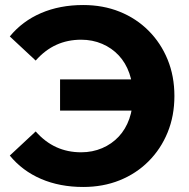

<svg xmlns="http://www.w3.org/2000/svg" viewBox="-20 -732 754 764"><path d="M219 -292V-416H565V-292ZM311 -712Q390 -712 456 -685.5Q522 -659 571 -610Q620 -561 647 -495Q674 -429 674 -350Q674 -271 647 -205Q620 -139 571 -90Q522 -41 456 -14.5Q390 12 311 12Q218 12 143.5 -20Q69 -52 19 -113L122 -209Q159 -167 204 -146.5Q249 -126 303 -126Q348 -126 386.5 -142.5Q425 -159 452.5 -188.5Q480 -218 494.5 -259Q509 -300 509 -350Q509 -400 494.5 -441Q480 -482 452.5 -511.5Q425 -541 386.5 -557.5Q348 -574 303 -574Q249 -574 204 -553.5Q159 -533 122 -491L19 -587Q69 -648 143.5 -680Q218 -712 311 -712Z"/></svg>

Font: MOST Montserrat
Style: Bold
Weight: 700
Designer: Julieta Ulanovsky
Foundry: Julieta Ulanovsky
Version: Version 8.000;March 11, 2024;FontCreator 15.0.0.2926 64-bit